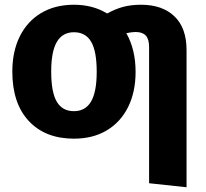

<svg xmlns="http://www.w3.org/2000/svg" viewBox="-20 -568 868 810"><path d="M767 -357V222L609 205V-369Q609 -403 595 -418Q581 -433 552 -433Q536 -433 513 -428Q552 -359 552 -265Q552 -180 520.5 -116.5Q489 -53 430.5 -18Q372 17 292 17Q171 17 101.5 -57.5Q32 -132 32 -266Q32 -351 63.5 -414.5Q95 -478 153.5 -513Q212 -548 292 -548Q372 -548 432 -511Q466 -530 499.5 -539Q533 -548 575 -548Q665 -548 716 -499Q767 -450 767 -357ZM388 -265Q388 -352 364.5 -392Q341 -432 292 -432Q244 -432 220 -391.5Q196 -351 196 -266Q196 -179 219.5 -139Q243 -99 292 -99Q340 -99 364 -139.5Q388 -180 388 -265Z"/></svg>

Font: FiraGOUPP
Style: Bold
Weight: 700
Designer: bBox Type
Foundry: bBox Type GmbH
Version: Version 1.001